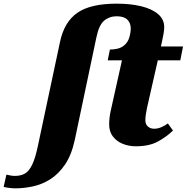

<svg xmlns="http://www.w3.org/2000/svg" viewBox="-159 -790 1021 1050"><path d="M-75 240Q-90 240 -109.5 237.5Q-129 235 -139 232L-124 165Q-116 167 -102.5 169.5Q-89 172 -78 172Q-45 172 -22.5 159Q0 146 17 110.5Q34 75 48 9L169 -560Q192 -670 264 -720Q336 -770 479 -770Q556 -770 614.5 -755.5Q673 -741 706 -712.5Q739 -684 739 -642Q739 -626 735.5 -606Q732 -586 727 -563L721 -536H842L827 -460H704L645 -200Q640 -176 638 -161Q636 -146 636 -132Q636 -111 649.5 -98.5Q663 -86 684 -86Q704 -86 723.5 -94.5Q743 -103 759 -115L787 -76Q752 -42 704.5 -16Q657 10 584 10Q545 10 512 -3.5Q479 -17 458.5 -43.5Q438 -70 438 -109Q438 -149 448 -191L508 -460H430L442 -519Q462 -519 482.5 -523.5Q503 -528 519 -541Q540 -558 548 -585Q556 -612 556 -635Q556 -664 537.5 -682.5Q519 -701 479 -701Q439 -701 410.5 -677Q382 -653 368 -585L250 -25Q232 58 196.5 110Q161 162 115.5 190.5Q70 219 20.5 229.5Q-29 240 -75 240Z"/></svg>

Font: Noto Serif Black
Style: Italic
Weight: 900
Italic angle: -12°
Designer: Monotype Design Team
Foundry: Monotype Imaging Inc.
Version: Version 2.013